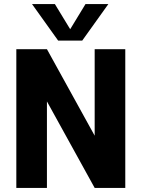

<svg xmlns="http://www.w3.org/2000/svg" viewBox="-20 -921 694 941"><path d="M60 0V-680H210L444 -256V-680H594V0H444L210 -424V0ZM265 -722 137 -901H249L347 -740H301L399 -901H511L383 -722Z"/></svg>

Font: Teachers
Style: Bold
Weight: 700
Designer: Alfredo Marco Pradil, Chank Diesel
Version: Version 1.001